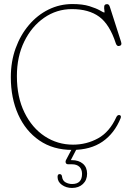

<svg xmlns="http://www.w3.org/2000/svg" viewBox="-20 -729 630 949"><path d="M576.5 -145.5Q546 -70 486.8 -29Q427.5 12 337.5 12Q242.5 12 174.5 -34.8Q106.5 -81.5 70 -162.8Q33.5 -244 33.5 -347.5Q33.5 -424.5 57.2 -490.2Q81 -556 122.8 -605.2Q164.5 -654.5 219.8 -681.8Q275 -709 338 -709Q388.5 -709 422 -698.5Q455.5 -688 473.8 -677.5Q492 -667 495 -667Q498 -667 496 -677.5Q494 -688 495.2 -698.2Q496.5 -708.5 509.5 -708.5Q519 -708.5 523 -695L578.5 -522Q584.5 -504 568 -501.5Q557.5 -500 552.5 -514.5Q522 -608.5 470.5 -646.2Q419 -684 335.5 -684Q260 -684 198.2 -641.2Q136.5 -598.5 100 -524Q63.5 -449.5 63.5 -353Q63.5 -249 101 -172.8Q138.5 -96.5 201.5 -55.2Q264.5 -14 341 -14Q407.5 -14 464.5 -45.2Q521.5 -76.5 555 -150Q560 -160.5 568.5 -160.5Q574 -160.5 576.5 -156.5Q579 -152.5 576.5 -145.5ZM343 -8H366.5L330 62.5Q331.5 62.5 335 62.5Q369 62.5 389.8 80.2Q410.5 98 410.5 129.5Q410.5 161 389.8 180.5Q369 200 336 200Q307.5 200 286 184.8Q264.5 169.5 264.5 145.5Q264.5 131.5 274.5 131.5Q285 131.5 286.5 143.5Q289 164 304 172.2Q319 180.5 336.5 180.5Q385.5 180.5 385.5 130.5Q385.5 108.5 372.8 95.8Q360 83 335.5 83H317.5Q308 83 305.2 76.2Q302.5 69.5 306.5 61.5Z"/></svg>

Font: Fraunces 144pt S100 Thin
Style: Regular
Weight: 100
Version: Version 1.000; ttfautohint (v1.8.3)